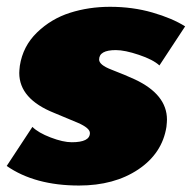

<svg xmlns="http://www.w3.org/2000/svg" viewBox="-30 -537 575 573"><path d="M522.5 -458.3 445.8 -341.7Q426.7 -359.2 384.6 -373.3Q342.5 -387.5 315.8 -387.5Q265.8 -387.5 265.8 -359.2Q265.8 -343.3 302.5 -329.2Q347.5 -311.7 372.5 -300Q468.3 -255 468.3 -180Q468.3 -173.3 466.7 -158.3Q454.2 -79.2 382.5 -31.2Q310.8 16.7 205.8 16.7Q74.2 16.7 -10 -41.7L66.7 -158.3Q84.2 -140.8 121.2 -126.7Q158.3 -112.5 184.2 -112.5Q238.3 -112.5 238.3 -140Q238.3 -155 201.7 -170.8Q160.8 -188.3 131.7 -200Q27.5 -241.7 27.5 -319.2Q27.5 -325.8 29.2 -340.8Q38.3 -399.2 80.4 -440Q122.5 -480.8 178.8 -498.8Q235 -516.7 298.3 -516.7Q365.8 -516.7 425 -499.6Q484.2 -482.5 522.5 -458.3Z"/></svg>

Font: BoonTook
Style: Italic
Weight: 400
Italic angle: -9°
Designer: Sungsit Sawaiwan
Foundry: FontUni
Version: Version 3.0